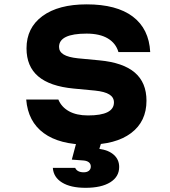

<svg xmlns="http://www.w3.org/2000/svg" viewBox="-20 -652 790 890"><path d="M387.9 -116.9Q448.1 -116.9 478.2 -132Q508.2 -147.1 508.2 -177.3Q508.2 -200.6 487 -214Q465.7 -227.4 420.5 -232.1L321.4 -241.5Q211.4 -251.9 157.2 -298Q102.9 -344.1 102.9 -428Q102.9 -523.2 176.8 -577.5Q250.8 -631.8 382 -631.8Q520.5 -631.8 595.6 -575.1Q670.7 -518.5 676.3 -410.6H529Q517.3 -451.4 479.9 -473.8Q442.5 -496.2 381.3 -496.2Q317.8 -496.2 285.7 -480.8Q253.7 -465.4 253.7 -434.6Q253.7 -412.5 274.9 -399.5Q296.2 -386.4 341.4 -381.7L440.5 -372.3Q551.1 -361.9 605 -315.5Q659 -269.1 659 -185.2Q659 -88.6 587.5 -35Q516.1 18.6 387.3 18.6Q255.7 18.6 182.8 -34.9Q109.8 -88.3 101.5 -190.6H250.5Q264.9 -155.7 299.8 -136.3Q334.7 -116.9 387.9 -116.9ZM458.5 -20 440.5 38Q483.8 44 508.1 66Q532.4 88 532.4 122Q532.4 167.2 491.2 192.9Q450 218.6 376.5 218.6Q307.4 218.6 267.7 194.1Q227.9 169.7 224.9 126H328.6Q332.3 135.6 342.5 141.2Q352.8 146.7 368.1 146.7Q383 146.7 392 139.6Q400.9 132.4 400.9 120Q400.9 107.7 392.1 100.5Q383.2 93.3 367.2 91.9L312.9 87.9L341.6 -20Z"/></svg>

Font: Martian Mono VF sWd Rg
Style: Regular
Weight: 400
Width: 6
Monospace: yes
Designer: Roman Shamin
Foundry: Evil Martians
Version: Version 1.100